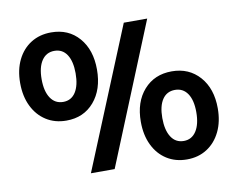

<svg xmlns="http://www.w3.org/2000/svg" viewBox="-75 -763 1085 876"><g transform="rotate(-10 467.5 -325.0)"><path d="M34 -461.5Q34 -522.5 56.5 -568.2Q79 -614 119.2 -639.2Q159.5 -664.5 213 -664.5Q293 -664.5 341.5 -608.8Q390 -553 390 -461.5Q390 -369 341.5 -312.5Q293 -256 213 -256Q159.5 -256 119.2 -281.8Q79 -307.5 56.5 -353.8Q34 -400 34 -461.5ZM547.5 -650.5H656L390.5 0H280.5ZM291 -461.5Q291 -517 270.8 -548Q250.5 -579 213 -579Q175.5 -579 154.5 -548Q133.5 -517 133.5 -461.5Q133.5 -405.5 154.5 -374Q175.5 -342.5 213 -342.5Q250.5 -342.5 270.8 -374Q291 -405.5 291 -461.5ZM545.5 -191.5Q545.5 -283 594.5 -338.5Q643.5 -394 724 -394Q803.5 -394 852.8 -338.5Q902 -283 902 -191.5Q902 -130 879.5 -83.8Q857 -37.5 817 -11.8Q777 14 724 14Q670.5 14 630.2 -11.8Q590 -37.5 567.8 -83.8Q545.5 -130 545.5 -191.5ZM802.5 -191.5Q802.5 -247 781.8 -277.5Q761 -308 724 -308Q686 -308 665.5 -277.5Q645 -247 645 -191.5Q645 -135.5 665.5 -103.5Q686 -71.5 724 -71.5Q761 -71.5 781.8 -103.5Q802.5 -135.5 802.5 -191.5Z"/></g></svg>

Font: Overused Grotesk SemiBold
Style: Regular
Weight: 610
Version: Version 0.004